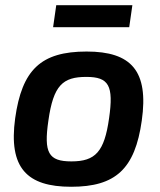

<svg xmlns="http://www.w3.org/2000/svg" viewBox="-20 -701 613 734"><path d="M486 -681H195L183 -597H474ZM311 -504C136 -504 64 -434 38 -249C12 -59 83 13 252 13C422 13 496 -55 522 -240C549 -430 482 -504 311 -504ZM310 -407C396 -407 415 -374 397 -249C379 -121 345 -84 253 -84C165 -84 147 -117 165 -240C184 -375 220 -407 310 -407Z"/></svg>

Font: Exo 2 Semi Bold
Style: Italic
Weight: 600
Italic angle: -8°
Designer: Natanael Gama
Version: Version 1.001;PS 001.001;hotconv 1.0.88;makeotf.lib2.5.64775